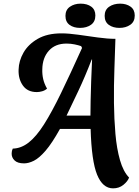

<svg xmlns="http://www.w3.org/2000/svg" viewBox="-20 -873 762 1053"><path d="M600 160Q543 160 512.5 85Q482 10 477 -166H309Q265 -87 230 -46.5Q195 -6 166 8.5Q137 23 112 23Q76 23 59.5 6.5Q43 -10 44 -32Q44 -46 50 -58Q96 -59 137.5 -91.5Q179 -124 221.5 -191Q264 -258 314.5 -362Q365 -466 430 -610L425 -620Q411 -625 389.5 -629.5Q368 -634 345 -634Q283 -634 248 -595Q213 -556 212 -493Q211 -465 217 -439Q223 -413 238 -387Q227 -377 211.5 -372.5Q196 -368 182 -368Q131 -368 105.5 -404Q80 -440 82 -491Q83 -539 109 -584.5Q135 -630 187 -660Q239 -690 317 -690Q357 -690 409.5 -682.5Q462 -675 516 -667.5Q570 -660 613 -660Q611 -590 607.5 -497Q604 -404 605 -308Q606 -220 613 -139Q620 -58 638 5Q656 68 688 101Q680 122 656.5 141Q633 160 600 160ZM345 -239H476Q476 -271 477 -320Q478 -369 480 -427.5Q482 -486 485 -547H483Q446 -451 409 -373Q372 -295 345 -239ZM635 -720Q600 -720 577 -736.5Q554 -753 554 -786Q554 -819 578.5 -836Q603 -853 639 -853Q673 -853 696 -836.5Q719 -820 719 -788Q719 -754 694.5 -737Q670 -720 635 -720ZM419 -720Q384 -720 361.5 -736.5Q339 -753 339 -786Q339 -819 363.5 -836Q388 -853 422 -853Q458 -853 480.5 -836.5Q503 -820 503 -788Q503 -754 479 -737Q455 -720 419 -720Z"/></svg>

Font: Sansita Swashed Medium
Style: Regular
Weight: 500
Designer: Pablo Cosgaya
Foundry: Omnibus-Type
Version: Version 1.003; ttfautohint (v1.8.3)